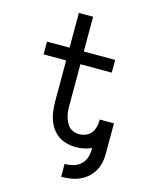

<svg xmlns="http://www.w3.org/2000/svg" viewBox="-135 -818 846 1094"><g transform="rotate(15 288.0 -271.0)"><path d="M335 193Q368 193 400 187Q432 181 460.5 164.5Q489 148 509.5 122Q530 96 538.5 64.5Q547 33 547 0V-160Q547 -164 547 -169Q547 -174 547 -179H463V-168Q462 -142 452 -117.5Q442 -93 419 -80.5Q396 -68 370 -68Q351 -68 332.5 -76Q314 -84 303 -100.5Q292 -117 285.5 -135.5Q279 -154 277 -173.5Q275 -193 275 -212V-455H460V-530H275V-735H191V-530H58V-455H191V-212Q191 -180 196 -148Q201 -116 214.5 -86.5Q228 -57 251.5 -34.5Q275 -12 306.5 -2Q338 8 370 8Q394 8 418 3.5Q442 -1 463 -12V0Q463 25 454.5 48.5Q446 72 427 88.5Q408 105 384 111Q360 117 335 117Z"/></g></svg>

Font: Iosevka SS01 Extended
Style: Regular
Weight: 400
Width: 7
Monospace: yes
Designer: Belleve Invis
Foundry: Belleve Invis
Version: Version 3.4.7; ttfautohint (v1.8.3)